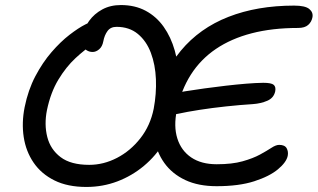

<svg xmlns="http://www.w3.org/2000/svg" viewBox="-20 -731 1259 761"><path d="M322.2 10Q248 10 195.8 -15.9Q143.6 -41.8 113.1 -86.5Q82.6 -131.2 74 -187.9Q65.4 -244.6 77.6 -306Q91.4 -374.4 120.1 -428.9Q148.8 -483.4 184.5 -524.6Q220.2 -565.8 255.6 -593.1Q291 -620.4 318.6 -634.3Q346.2 -648.2 357.8 -648.2Q368.8 -648.2 376.6 -644.7Q384.4 -641.2 389.4 -629Q396 -616.4 392.5 -603.1Q389 -589.8 378.2 -578.2Q367.4 -566.6 351 -557Q317 -535.6 279.4 -500.7Q241.8 -465.8 211.2 -415.1Q180.6 -364.4 166 -294Q154.8 -237.4 167.4 -188Q180 -138.6 220.3 -108.1Q260.6 -77.6 333.6 -77.6Q390.4 -77.6 443.7 -105.2Q497 -132.8 536.4 -183Q575.8 -233.2 589.2 -300Q600.4 -359.6 598 -417.1Q595.6 -474.6 578 -521.5Q560.4 -568.4 526.4 -596.5Q492.4 -624.6 441.8 -624.6Q418.4 -624.6 406.2 -608.1Q394 -591.6 389.4 -567Q385.6 -546.4 373.1 -535.7Q360.6 -525 347 -525Q334 -525 323.2 -531.9Q312.4 -538.8 307.3 -552.9Q302.2 -567 306.2 -586.6Q313 -620.2 333.2 -648.2Q353.4 -676.2 385.4 -693.6Q417.4 -711 459.2 -711Q514.8 -711 557.3 -688.3Q599.8 -665.6 628.7 -624.8Q657.6 -584 672.7 -530.5Q687.8 -477 689.1 -415.2Q690.4 -353.4 676.8 -288Q663.8 -222.6 631 -168Q598.2 -113.4 550.5 -73.6Q502.8 -33.8 444.9 -11.9Q387 10 322.2 10ZM684.6 -279.8Q661.4 -274.8 650.1 -280.2Q638.8 -285.6 635.8 -297.6Q632.8 -309.6 635.4 -322Q639 -338.4 659.2 -350.9Q679.4 -363.4 711.4 -368.8Q748.6 -374.8 790.7 -380.6Q832.8 -386.4 875.2 -391.3Q917.6 -396.2 955.6 -399.3Q993.6 -402.4 1023.4 -402.8Q1055.6 -402.8 1064.9 -394.7Q1074.2 -386.6 1070.8 -368.8Q1065 -342.6 1039.4 -331.6Q1013.8 -320.6 982.8 -318.4Q931.8 -315.2 876.6 -309.3Q821.4 -303.4 771 -295.6Q720.6 -287.8 684.6 -279.8ZM838.6 7Q766 7 714.1 -17.5Q662.2 -42 631.3 -85.1Q600.4 -128.2 591.2 -184.9Q582 -241.6 594.8 -305.8Q622.4 -440.6 696.7 -530Q771 -619.4 885.3 -664.1Q999.6 -708.8 1145.6 -708.8Q1189.8 -708.8 1205.9 -695.3Q1222 -681.8 1218.4 -662.6Q1215 -644.2 1201.5 -632.2Q1188 -620.2 1161.6 -620.2Q1059 -620.2 977.7 -599.1Q896.4 -578 835.8 -537Q775.2 -496 736.4 -435Q697.6 -374 681 -294.2Q667.6 -230.6 682.9 -182.2Q698.2 -133.8 738 -106.9Q777.8 -80 838.8 -80Q900 -80 941.5 -91.7Q983 -103.4 1010.5 -118.4Q1038 -133.4 1055.8 -145.1Q1073.6 -156.8 1086.6 -156.8Q1108.8 -156.8 1116.2 -143.4Q1123.6 -130 1120.4 -113.4Q1115.2 -88 1081.8 -60.1Q1048.4 -32.2 987.8 -12.6Q927.2 7 838.6 7Z"/></svg>

Font: Shantell Sans Light
Style: Italic
Weight: 300
Italic angle: -11°
Designer: Stephen Nixon, Anya Danilova, Shantell Martin
Foundry: Arrow Type
Version: Version 1.008;[ac192a2d6]